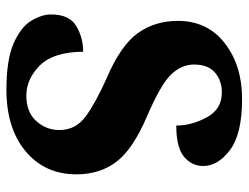

<svg xmlns="http://www.w3.org/2000/svg" viewBox="-108 -656 774 598"><g transform="rotate(90 279.0 -357.0)"><path d="M259 10Q380 10 451.5 -50Q523 -110 523 -208Q523 -281 484 -332.5Q445 -384 342 -428Q242 -471 211.5 -503.5Q181 -536 181 -574Q181 -618 206 -639.5Q231 -661 268 -661Q320 -661 345.5 -614Q371 -567 371 -519Q439 -519 468 -543Q497 -567 497 -603Q497 -649 447 -686.5Q397 -724 288 -724Q184 -724 114.5 -670Q45 -616 45 -524Q45 -453 83 -399.5Q121 -346 224 -302Q300 -268 342.5 -237Q385 -206 385 -155Q385 -114 357 -83Q329 -52 278 -52Q226 -52 184 -94Q142 -136 141 -229Q97 -229 61 -207.5Q25 -186 25 -129Q25 -100 44.5 -67.5Q64 -35 115 -12.5Q166 10 259 10Z"/></g></svg>

Font: Noto Serif SemiCondensed Extra
Style: Regular
Weight: 800
Width: 4
Designer: Monotype Design Team
Foundry: Monotype Imaging Inc.
Version: Version 1.002